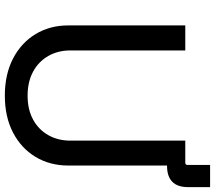

<svg xmlns="http://www.w3.org/2000/svg" viewBox="-67 -802 880 786"><g transform="rotate(90 373.0 -409.0)"><path d="M557.6 -652.8V-727.5H646Q655.3 -727.5 655.3 -736.8V-829.1H746.1V-739.3Q746.1 -695.8 724.1 -674.3Q702.1 -652.8 659.2 -652.8ZM371.6 11.2Q284.7 11.2 220 -22.2Q155.3 -55.7 119.6 -114.5Q84 -173.3 84 -249V-727.5H186.5V-256.8Q186.5 -206.5 209 -167Q231.4 -127.4 272.9 -104.7Q314.5 -82 371.6 -82Q428.7 -82 470 -104.7Q511.2 -127.4 533.4 -167Q555.7 -206.5 555.7 -256.8V-727.5H657.7V-249Q657.7 -173.3 622.3 -114.5Q586.9 -55.7 522.5 -22.2Q458 11.2 371.6 11.2Z"/></g></svg>

Font: Inter Cardless
Style: Regular
Weight: 400
Designer: Rasmus Andersson
Foundry: rsms
Version: Version 4.001;git-9221beed3